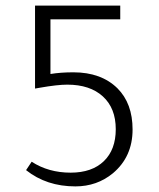

<svg xmlns="http://www.w3.org/2000/svg" viewBox="-20 -653 566 685"><path d="M409 -584H160V-389Q196 -395 242 -395Q341 -395 399 -338Q453 -284 453 -191Q453 -94 383 -35Q326 12 249 12Q146 12 73 -46L93 -76Q153 -37 232 -37Q308 -37 350.5 -78Q393 -119 393 -192Q393 -267 347 -309Q301 -351 220 -351Q185 -351 122 -340Q114 -339 105 -337V-633H409Z"/></svg>

Font: Tajawal Light
Style: Regular
Weight: 300
Designer: Boutros Fonts
Foundry: Created by Boutros International 2017
Version: Version 1.700